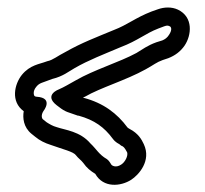

<svg xmlns="http://www.w3.org/2000/svg" viewBox="-20 -492 552 518"><path d="M460 -466C443 -474 423 -473 406 -467L389 -461C345 -444 324 -425 287 -411C239 -391 201 -377 157 -352C135 -341 123 -330 108 -327C107 -327 106 -326 105 -326C87 -319 61 -317 39 -290C19 -265 8 -218 44 -192C41 -174 43 -149 65 -131L75 -123C87 -113 101 -106 117 -101C150 -89 178 -83 185 -73C191 -65 199 -60 205 -52C214 -39 224 -31 237 -23C259 16 306 11 334 -7C354 -20 389 -58 368 -103C362 -116 353 -132 330 -144C328 -145 325 -147 324 -148C296 -186 259 -214 206 -228L204 -229C206 -230 207 -230 209 -231C252 -256 319 -275 373 -305C395 -317 402 -324 419 -330L434 -335C452 -342 467 -353 478 -369C497 -397 502 -446 460 -466ZM438 -421C441 -420 446 -413 436 -398C431 -390 425 -386 418 -383L402 -378C377 -369 365 -359 348 -349C302 -324 234 -304 184 -275C166 -265 153 -257 139 -251C139 -251 97 -236 133 -208L145 -199C152 -194 160 -190 167 -188L190 -180H192C235 -168 261 -149 284 -118C292 -107 301 -104 302 -103C304 -102 305 -100 307 -99C313 -97 316 -94 323 -81C326 -72 318 -55 307 -48C292 -38 282 -46 281 -47C277 -53 274 -59 268 -63C247 -75 240 -90 224 -105C196 -138 156 -141 133 -149C122 -152 114 -157 106 -162L96 -170C93 -172 90 -181 97 -192C97 -192 126 -228 79 -231C75 -231 74 -233 73 -233C72 -234 67 -245 78 -258C87 -269 93 -268 121 -279C150 -286 165 -299 181 -308C219 -330 259 -345 306 -365C351 -382 373 -402 407 -415L423 -421C431 -424 434 -423 438 -421Z"/></svg>

Font: Dictator
Style: Stencil
Weight: 500
Version: Version MIL.1277